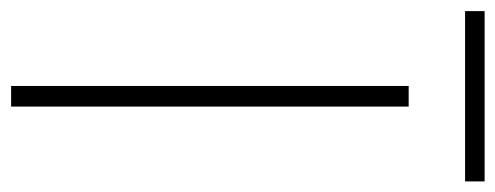

<svg xmlns="http://www.w3.org/2000/svg" viewBox="-342 -614 913 354"><g transform="rotate(90 115.0 -436.5)"><path d="M96 -733V0H134V-733ZM-42 -837H272V-873H-42Z"/></g></svg>

Font: Kreadon Extra Light
Style: Regular
Weight: 200
Designer: kohakuno
Foundry: StudioGnu
Version: Version 1.000;Glyphs 3.1.2 (3151)